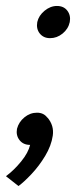

<svg xmlns="http://www.w3.org/2000/svg" viewBox="-38 -478 271 644"><path d="M130 -350Q108 -350 95.5 -365.5Q83 -381 87 -404Q92 -426 111.5 -442Q131 -458 153 -458Q176 -458 188 -442Q200 -426 196 -404Q191 -381 172 -365.5Q153 -350 130 -350ZM63 8Q40 8 27.5 -8Q15 -24 19 -46Q25 -69 44 -84.5Q63 -100 86 -100Q109 -100 121 -83V-84Q144 -57 139 -23Q134 11 113.5 45Q93 79 67.5 106Q42 133 24 146L-18 113Q9 93 33 63.5Q57 34 63 8Z"/></svg>

Font: Epunda Sans
Style: Italic
Weight: 400
Italic angle: -12.0243°
Designer: Simon Atzbach
Foundry: typofactur
Version: Version 2.204; ttfautohint (v1.8.4.7-5d5b)